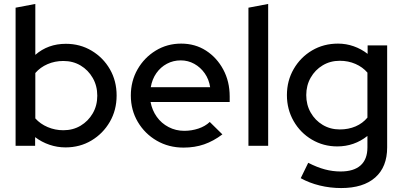

<svg xmlns="http://www.w3.org/2000/svg" viewBox="-20 -739 2041 973"><path d="M59 0V-700L159 -719V-461Q223 -517 314 -517Q386 -517 444.5 -482Q503 -447 537 -388Q571 -329 571 -255Q571 -181 536.5 -121.5Q502 -62 443.5 -27Q385 8 312 8Q270 8 230.5 -5.5Q191 -19 158 -44V0ZM301 -79Q350 -79 388.5 -102Q427 -125 450 -164.5Q473 -204 473 -254Q473 -304 450 -344Q427 -384 388.5 -407Q350 -430 301 -430Q258 -430 221 -414Q184 -398 159 -369V-139Q184 -111 221.5 -95Q259 -79 301 -79Z M910 9Q835 9 774.5 -26Q714 -61 678.5 -121Q643 -181 643 -255Q643 -328 677 -387.5Q711 -447 769 -482.5Q827 -518 898 -518Q969 -518 1024 -482.5Q1079 -447 1111.5 -386.5Q1144 -326 1144 -250V-222H743Q751 -180 774.5 -147Q798 -114 834.5 -95Q871 -76 914 -76Q951 -76 985.5 -87.5Q1020 -99 1043 -121L1107 -58Q1062 -24 1014.5 -7.5Q967 9 910 9ZM744 -297H1045Q1039 -337 1017.5 -367.5Q996 -398 964.5 -415.5Q933 -433 896 -433Q858 -433 826 -416Q794 -399 772.5 -368.5Q751 -338 744 -297Z M1239 0V-700L1339 -719V0Z M1709 214Q1653 214 1600 201Q1547 188 1504 164L1542 86Q1587 109 1626.5 119.5Q1666 130 1706 130Q1773 130 1807.5 99Q1842 68 1842 8V-50Q1775 3 1689 3Q1619 3 1560.5 -31.5Q1502 -66 1468 -125.5Q1434 -185 1434 -257Q1434 -330 1468.5 -389.5Q1503 -449 1561.5 -483.5Q1620 -518 1693 -518Q1734 -518 1772.5 -504.5Q1811 -491 1843 -466V-509H1942V8Q1942 107 1881.5 160.5Q1821 214 1709 214ZM1702 -83Q1746 -83 1782 -98.5Q1818 -114 1842 -143V-371Q1818 -399 1781.5 -415Q1745 -431 1702 -431Q1654 -431 1615.5 -408Q1577 -385 1554.5 -345.5Q1532 -306 1532 -257Q1532 -208 1554.5 -168.5Q1577 -129 1615.5 -106Q1654 -83 1702 -83Z"/></svg>

Font: Red Hat Display SemiBold
Style: Regular
Weight: 600
Designer: Pentagram, MCKL
Foundry: Pentagram, MCKL
Version: Version 1.023